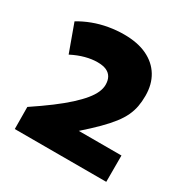

<svg xmlns="http://www.w3.org/2000/svg" viewBox="-161 -854 979 998"><g transform="rotate(30 328.5 -355.0)"><path d="M56 -132Q119 -174 167.5 -210.5Q216 -247 250.5 -278.5Q285 -310 307.5 -337.5Q330 -365 340.5 -389Q351 -413 351 -435Q351 -461 341 -479Q331 -497 310.5 -506.5Q290 -516 256 -516Q223 -516 185 -506Q147 -496 106 -475L46 -640Q82 -662 124.5 -678Q167 -694 213 -702Q259 -710 304 -710Q386 -710 442.5 -683Q499 -656 529 -606.5Q559 -557 559 -489Q559 -454 553.5 -424.5Q548 -395 534.5 -366Q521 -337 497 -306Q473 -275 436.5 -238.5Q400 -202 350 -158H606V0H57Z"/></g></svg>

Font: Georama ExtraCondensed Thin ExtraBold
Style: Regular
Weight: 800
Version: Version 1.001